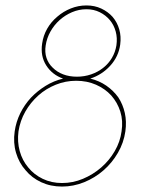

<svg xmlns="http://www.w3.org/2000/svg" viewBox="-20 -678 550 706"><path d="M148 -511Q152 -538 165.5 -562Q179 -586 199 -604Q219 -622 244.5 -633Q270 -644 298 -644Q325 -644 347 -633Q369 -622 384 -604Q399 -586 405.5 -562Q412 -538 408 -511Q404 -486 391.5 -465Q379 -444 360 -429Q340 -413 315 -404.5Q290 -396 263 -396Q235 -396 212.5 -404.5Q190 -413 174 -429Q158 -444 151 -465Q144 -486 148 -511ZM48 -195Q54 -234 73 -267.5Q92 -301 121 -327Q149 -352 185 -366.5Q221 -381 260 -381Q300 -381 333 -366.5Q366 -352 389 -327Q412 -301 422.5 -267.5Q433 -234 427 -195Q422 -157 402 -122.5Q382 -88 352 -62Q322 -36 285 -20.5Q248 -5 208 -5Q169 -5 137 -20.5Q105 -36 84 -62Q62 -88 52.5 -122.5Q43 -157 48 -195ZM34 -195Q28 -153 39 -116Q50 -79 74 -52Q97 -24 131.5 -8Q166 8 208 8Q250 8 289.5 -8Q329 -24 361 -52Q392 -79 413.5 -116Q435 -153 441 -195Q446 -231 439 -262.5Q432 -294 415 -320Q397 -345 371 -363Q345 -381 312 -389Q355 -403 385.5 -436.5Q416 -470 422 -514Q426 -544 418.5 -570Q411 -596 394 -616Q377 -635 352.5 -646.5Q328 -658 298 -658Q268 -658 240.5 -647Q213 -636 191 -617Q168 -598 153.5 -572.5Q139 -547 135 -518Q128 -472 150 -437.5Q172 -403 212 -389Q178 -381 148 -362.5Q118 -344 94 -319Q70 -293 54.5 -261.5Q39 -230 34 -195Z"/></svg>

Font: Josefin Slab Thin
Style: Italic
Weight: 100
Italic angle: -12°
Designer: Santiago Orozco
Foundry: Typemade
Version: Version 2.000